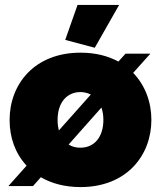

<svg xmlns="http://www.w3.org/2000/svg" viewBox="-20 -750 654 780"><path d="M464 -730H295L245 -588L365 -556ZM114 6 146 -30C189 -5 243 10 307 10C495 10 595 -119 595 -263C595 -335 570 -403 521 -454L591 -532H490L461 -500C418 -523 368 -536 307 -536C119 -536 19 -407 19 -263C19 -192 41 -128 88 -77L14 6ZM214 -263C214 -334 252 -376 307 -376C320 -376 334 -373 349 -366L219 -220C216 -233 214 -247 214 -263ZM307 -150C288 -150 272 -154 259 -163L392 -313C397 -298 400 -282 400 -263C400 -192 362 -150 307 -150Z"/></svg>

Font: Raleway Black
Style: Regular
Weight: 900
Designer: Matt McInerney, Pablo Impallari, Rodrigo Fuenzalida
Foundry: Matt McInerney, Pablo Impallari, Rodrigo Fuenzalida
Version: Version 3.000g; ttfautohint (v1.5) -l 8 -r 28 -G 28 -x 14 -D